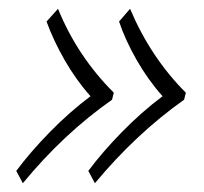

<svg xmlns="http://www.w3.org/2000/svg" viewBox="-20 -481 464 437"><path d="M17 -92Q49 -135 93.5 -180.5Q138 -226 186 -262Q153 -299 127 -344.5Q101 -390 86 -432L112 -461Q156 -353 239 -270L235 -254Q125 -177 32 -64ZM181 -92Q213 -135 257.5 -180.5Q302 -226 350 -262Q317 -299 291 -344.5Q265 -390 251 -432L276 -461Q323 -350 403 -270L399 -254Q290 -177 196 -64Z"/></svg>

Font: Trirong ExtraLight
Style: Italic
Weight: 275
Italic angle: -12°
Designer: Katatrad Team
Foundry: CadsonDemak
Version: Version 1.003